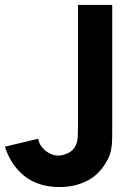

<svg xmlns="http://www.w3.org/2000/svg" viewBox="-20 -740 553 775"><path d="M221 15Q135 15 79.2 -29Q23.5 -73 0 -148L134 -180Q138.5 -152.5 163 -132.2Q187.5 -112 215 -112Q234 -112 255.8 -122.5Q277.5 -133 287 -156Q293 -170.5 294 -191.5Q295 -212.5 295 -240V-720H433V-240Q433 -205.5 432.8 -180Q432.5 -154.5 427.8 -132.2Q423 -110 409 -86Q378.5 -33 329.5 -9Q280.5 15 221 15Z"/></svg>

Font: Manrope ExtraLight ExtraBold
Style: Regular
Weight: 800
Version: Version 4.504